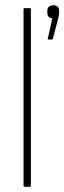

<svg xmlns="http://www.w3.org/2000/svg" viewBox="-20 -714 246 734"><path d="M74 0Q70 0 70 -4V-679Q70 -683 74 -683H94Q98 -683 98 -679V-4Q98 0 94 0ZM165 -563Q161 -563 163 -568L180 -644Q161 -646 161 -665V-673Q161 -684 167.5 -689Q174 -694 183 -694Q206 -694 206 -673V-664Q206 -654 201 -638L182 -566Q181 -563 178 -563Z"/></svg>

Font: Sofia Sans Cond ExtraLight
Style: Regular
Weight: 200
Width: 3
Designer: Botio Nikoltchev, Ani Petrova
Foundry: lettersoup
Version: Version 4.100; ttfautohint (v1.8.3)